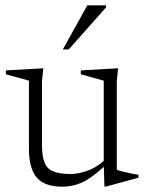

<svg xmlns="http://www.w3.org/2000/svg" viewBox="-20 -690 548 720"><path d="M137.5 -144.5Q137.5 -82.5 160 -60Q182.5 -37.5 244.5 -37.5Q272 -37.5 305.2 -48.8Q338.5 -60 369 -86.5V-387.5L283 -411.5V-426L423 -434L418 -387.5V-53.5Q424 -50.5 439.5 -46.8Q455 -43 471.8 -39.5Q488.5 -36 499 -35V-23.5L378 9.5H371.5L369.5 -64.5Q318.5 -18.5 284.5 -4.2Q250.5 10 213.5 10Q146.5 10 117.5 -24.5Q88.5 -59 88.5 -132.5V-387.5L2 -411.5V-426L142.5 -434L137.5 -387.5ZM215.5 -504.5 307.5 -670H377.5V-662L237.5 -504.5Z"/></svg>

Font: Newsreader Text Light
Style: Regular
Weight: 300
Designer: Hugues Gentile
Foundry: Production Type
Version: Version 1.001